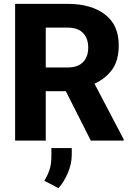

<svg xmlns="http://www.w3.org/2000/svg" viewBox="-20 -731 686 998"><path d="M452.1 0 322.3 -256.8H217.8V0H58.6V-710.9H331.5Q454.1 -710.9 525.6 -656Q597.2 -601.1 597.2 -496.1Q597.2 -416.5 563 -369.4Q528.8 -322.3 471.2 -295.9L622.6 -7.3V0ZM331.5 -587.4H217.8V-380.4H332Q385.3 -380.4 411.9 -408.2Q438.5 -436 438.5 -483.4Q438.5 -531.7 411.6 -559.6Q384.8 -587.4 331.5 -587.4ZM353 38.6V73.2Q353 120.6 332.5 168.5Q312 216.3 283.7 247.1L210.4 208.5Q226.6 182.1 236.8 153.1Q247.1 124 247.1 81.1V38.6Z"/></svg>

Font: Vazirmatn FD ExtraBold
Style: Regular
Weight: 800
Designer: Saber Rastikerdar
Foundry: Saber Rastikerdar
Version: Version 33.003